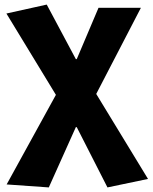

<svg xmlns="http://www.w3.org/2000/svg" viewBox="-20 -603 666 838"><path d="M193 215 311 -48H315L449 215L626 178L400 -193L595 -569H410L315 -345H311L184 -583L8 -544L224 -189L9 202Z"/></svg>

Font: Noto Sans CJK KR Black
Style: Regular
Weight: 900
Designer: Ryoko NISHIZUKA (kana & ideographs); Paul D. Hunt (Latin, Greek & Cyrillic); Wenlong ZHANG (bopomofo); Sandoll Communica
Foundry: Adobe Systems Incorporated
Version: Version 1.004;PS 1.004;hotconv 1.0.82;makeotf.lib2.5.63406